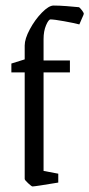

<svg xmlns="http://www.w3.org/2000/svg" viewBox="-20 -663 322 692"><path d="M69 -18V-402H21V-434L69 -449V-499Q69 -523 87.5 -557.5Q106 -592 131 -617.5Q156 -643 173 -643Q193 -643 219.5 -641Q246 -639 265 -637Q270 -633 276 -625Q282 -617 282 -613Q282 -611 275 -596Q268 -581 266 -575Q247 -580 211 -586.5Q175 -593 162 -593Q155 -593 146 -572Q137 -551 137 -522V-445H232V-402H137V-47L190 -37V-5Q106 9 97 9Q94 9 81.5 -2.5Q69 -14 69 -18Z"/></svg>

Font: Grenze Light
Style: Regular
Weight: 300
Designer: Renata Polastri
Foundry: Omnibus-Type
Version: Version 1.002; ttfautohint (v1.8)